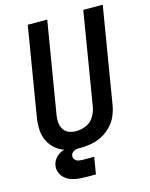

<svg xmlns="http://www.w3.org/2000/svg" viewBox="-132 -819 841 1076"><g transform="rotate(-15 288.0 -280.5)"><path d="M243 8Q275 8 307.5 2Q340 -4 370 -20Q400 -36 424 -61Q448 -86 461 -117Q474 -148 479 -179L571 -735H458L369 -195Q364 -167 347.5 -140Q331 -113 302.5 -101Q274 -89 245 -89Q223 -89 203 -96.5Q183 -104 172 -122Q161 -140 159 -161.5Q157 -183 161 -205L249 -735H136L51 -221Q45 -184 47 -148Q49 -112 65 -81Q81 -50 108.5 -29Q136 -8 171.5 0Q207 8 243 8ZM243 174H288L304 76H244Q244 76 244 76Q244 76 244 76H243Q230 76 216.5 74Q203 72 193.5 61.5Q184 51 187 38Q188 28 195.5 21Q203 14 212 11Q221 8 230 8V-16Q208 -16 185.5 -13Q163 -10 141 -2Q119 6 102.5 24.5Q86 43 82 66Q78 89 87 110Q96 131 113 144.5Q130 158 151.5 164.5Q173 171 196.5 172.5Q220 174 243 174Z"/></g></svg>

Font: Iosevka Sparkle SmBdObl
Style: Regular
Weight: 600
Italic angle: -9°
Designer: Belleve Invis
Foundry: Belleve Invis
Version: Version 4.5.0; ttfautohint (v1.8.3)